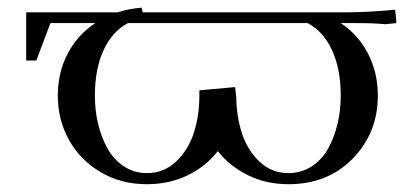

<svg xmlns="http://www.w3.org/2000/svg" viewBox="-20 -471 1067 498"><path d="M47.9 -314V-439H285.2Q313.5 -448.2 347.2 -451.2L350.1 -439H872.1Q934.6 -439 1004.9 -445.8L1007.8 -418V-411.1L980 -408.2Q950.2 -411.1 902.8 -411.1H863.8Q909.2 -380.9 934.6 -331.8Q960 -282.7 960 -223.1Q960 -126.5 895 -59.8Q830.1 6.8 728 6.8Q670.4 6.8 623 -16.6Q575.7 -40 544.9 -79.1Q515.1 -40 467.3 -16.6Q419.4 6.8 360.8 6.8Q293.9 6.8 240.7 -24.7Q187.5 -56.2 158.7 -108.4Q129.9 -160.6 129.9 -223.1Q129.9 -282.7 155.5 -331.8Q181.2 -380.9 227.1 -411.1H110.8L74.2 -314ZM226.1 -223.1Q226.1 -185.1 234.4 -149.9Q242.7 -114.7 258.8 -85.9Q274.9 -57.1 301.3 -39.6Q327.6 -22 360.8 -22Q405.3 -22 437 -52.2Q468.8 -82.5 482.9 -127Q497.1 -171.4 497.1 -223.1V-236.8L589.8 -245.1L592.8 -219.2Q593.3 -168.5 607.7 -124.8Q622.1 -81.1 653.3 -51.5Q684.6 -22 728 -22Q761.7 -22 788.3 -39.3Q814.9 -56.6 831.1 -85.7Q847.2 -114.7 855.5 -149.9Q863.8 -185.1 863.8 -223.1Q863.8 -291.5 841.3 -340.6Q818.8 -389.6 777.8 -411.1H312Q271 -389.6 248.5 -340.6Q226.1 -291.5 226.1 -223.1Z"/></svg>

Font: Dihjauti S
Style: Bold
Weight: 700
Designer: T. Christopher White
Version: Version 3.0.0